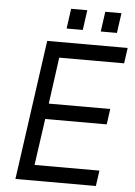

<svg xmlns="http://www.w3.org/2000/svg" viewBox="-59 -914 673 958"><g transform="rotate(5 278.0 -435.0)"><path d="M55 0 153 -700H556L545 -622H220L188 -389H496L485 -311H177L144 -78H469L458 0ZM415 -770 429 -870H510L496 -770ZM244 -770 258 -870H339L325 -770Z"/></g></svg>

Font: Finlandica
Style: Italic
Weight: 400
Italic angle: -8°
Designer: Niklas Ekholm, Juho Hiilivirta, Jaakko Suomalainen
Foundry: Helsinki Type Studio
Version: Version 1.064